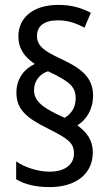

<svg xmlns="http://www.w3.org/2000/svg" viewBox="-20 -875 453 784"><path d="M47 -497C47 -429 87 -394 174 -351C259 -308 282 -292 282 -248C282 -206 249 -174 182 -174C135 -174 80 -192 46 -216V-143C81 -122 126 -111 183 -111C290 -111 359 -165 359 -253C359 -298 339 -332 296 -363C333 -386 360 -429 360 -484C360 -558 313 -596 228 -635C160 -667 131 -687 131 -729C131 -767 159 -792 216 -792C256 -792 287 -782 325 -762L351 -823C308 -844 272 -855 217 -855C121 -855 55 -807 55 -726C55 -679 78 -643 122 -614C78 -593 47 -553 47 -497ZM119 -507C119 -543 141 -573 176 -584C268 -541 289 -519 289 -473C289 -436 271 -410 244 -394L212 -409C151 -439 119 -464 119 -507Z"/></svg>

Font: Noto Sans Kannada UI Condensed
Style: Regular
Weight: 400
Width: 3
Designer: Jelle Bosma - Monotype Design Team
Foundry: Monotype Imaging Inc.
Version: Version 2.005